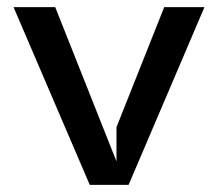

<svg xmlns="http://www.w3.org/2000/svg" viewBox="-20 -519 612 539"><path d="M232 0H341L554 -499H441L307 -162V-66L135 -499H18Z"/></svg>

Font: LaHaus Display SemiBold
Style: Regular
Weight: 600
Designer: We are Make, BastardaType, Dalton Maag Ltd
Foundry: BastardaType, Dalton Maag Ltd
Version: Version 3.100;Glyphs 3.3 (3331)